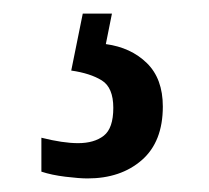

<svg xmlns="http://www.w3.org/2000/svg" viewBox="-20 -29 308 283"><path d="M109 234Q97 234 76.5 231.5Q56 229 41 224V174Q73 182 95 182Q119 182 133 171Q147 160 147 130Q147 100 130 89.5Q113 79 85 75L102 -9H145L136 36Q173 41 196.5 64Q220 87 220 128Q220 180 189 207Q158 234 109 234Z"/></svg>

Font: Noto Serif Khmer ExtraCondensed SemiBold
Style: Regular
Weight: 600
Width: 2
Designer: Danh Hong and the Monotype Design Team
Foundry: Monotype Imaging Inc.
Version: Version 2.004; ttfautohint (v1.8.4.7-5d5b)